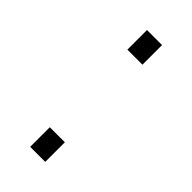

<svg xmlns="http://www.w3.org/2000/svg" viewBox="-173 -553 595 595"><g transform="rotate(45 124.5 -256.0)"><path d="M92 0V-86H158V0ZM92 -426V-512H158V-426Z"/></g></svg>

Font: Oxanium ExtraLight
Style: Regular
Weight: 200
Designer: Severin Meyer
Version: Version 2.000